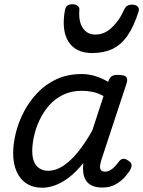

<svg xmlns="http://www.w3.org/2000/svg" viewBox="-20 -868 675 905"><path d="M180 17Q137 17 106 -2.5Q75 -22 58.5 -59Q42 -96 42 -146Q42 -190 54.5 -241Q67 -292 92.5 -341Q118 -390 156.5 -430.5Q195 -471 247 -495Q299 -519 365 -519Q398 -519 430 -509Q462 -499 490 -482L491 -486Q498 -504 507.5 -509.5Q517 -515 535 -515Q567 -515 575 -505.5Q583 -496 577 -476L458 -115Q454 -102 452 -89Q450 -76 455 -67.5Q460 -59 475 -59Q488 -59 500 -66Q512 -73 522.5 -84.5Q533 -96 541 -107Q547 -116 557.5 -119Q568 -122 583 -112Q599 -102 600 -91.5Q601 -81 595 -70Q586 -53 567.5 -32.5Q549 -12 523 2Q497 16 464 16Q433 16 414 7Q395 -2 385.5 -17Q376 -32 373 -51Q370 -70 372 -90Q372 -93 372 -95.5Q372 -98 373 -100Q338 -56 303 -30Q268 -4 236.5 6.5Q205 17 180 17ZM132 -157Q132 -126 140.5 -105.5Q149 -85 166.5 -74Q184 -63 208 -63Q242 -63 277 -85.5Q312 -108 347 -151Q382 -194 415 -253L468 -415Q441 -430 416 -435Q391 -440 366 -440Q316 -440 277 -421Q238 -402 210.5 -370Q183 -338 165.5 -300Q148 -262 140 -224.5Q132 -187 132 -157ZM414 -618Q338 -618 303.5 -670.5Q269 -723 286 -820Q289 -835 297.5 -841.5Q306 -848 322 -848Q337 -848 346.5 -840Q356 -832 354 -820Q350 -765 371 -735Q392 -705 429 -705Q473 -705 508 -739Q543 -773 562 -816Q570 -834 578.5 -840Q587 -846 602 -846Q620 -846 629 -837Q638 -828 633 -813Q610 -741 580 -698.5Q550 -656 509.5 -637Q469 -618 414 -618Z"/></svg>

Font: Playwrite BE VLG
Style: Regular
Weight: 400
Designer: Veronika Burian, José Scaglione
Foundry: TypeTogether
Version: Version 1.002